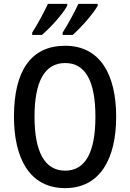

<svg xmlns="http://www.w3.org/2000/svg" viewBox="-20 -960 671 990"><path d="M484 -931V-940H384C369 -907 333 -838 303 -792V-780H355C396 -816 463 -891 484 -931ZM327 -931V-940H227C211 -905 177 -840 146 -792V-780H196C244 -821 305 -889 327 -931ZM579 -358C579 -573 498 -724 316 -724C140 -724 52 -595 52 -359C52 -146 131 10 316 10C497 10 579 -143 579 -358ZM158 -358C158 -538 209 -635 316 -635C422 -635 472 -539 472 -358C472 -176 421 -80 316 -80C210 -80 158 -178 158 -358Z"/></svg>

Font: Noto Sans Gujarati Condensed Medium
Style: Regular
Weight: 500
Width: 3
Designer: Jelle Bosma - Monotype Design Team, Universal Thirst
Foundry: Monotype Imaging Inc.
Version: Version 2.106